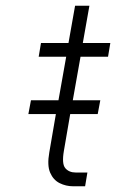

<svg xmlns="http://www.w3.org/2000/svg" viewBox="-20 -650 405 670"><path d="M285 -48 277 0H235Q210 0 188 -11Q166 -22 155 -47.5Q144 -73 152 -118L175 -252H79L88 -300H184L211 -452H115L123 -500H219L242 -630H292L269 -500H365L357 -452H261L234 -300H330L321 -252H225L203 -124Q195 -78 208 -63Q221 -48 244 -48Z"/></svg>

Font: Overused Grotesk Light
Style: Italic
Weight: 300
Italic angle: -10°
Version: Version 0.003